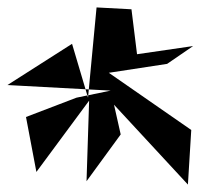

<svg xmlns="http://www.w3.org/2000/svg" viewBox="-46 -773 540 517"><path d="M160 -510 24 -458 52 -310 194 -502 187 -285 279 -411 261 -491 460 -276 469 -423 247 -577 404 -601 474 -649 323 -627 308 -748 214 -753 191 -510 148 -655 -26 -544 252 -529Z"/></svg>

Font: Asimov Silicon
Style: Regular
Weight: 400
Designer: Google
Version: Version 2.000980; 2014